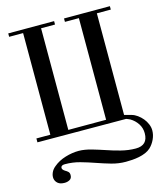

<svg xmlns="http://www.w3.org/2000/svg" viewBox="-140 -803 1019 1197"><g transform="rotate(-15 369.5 -204.5)"><path d="M28 3V-22H118V-678H28V-700H324V-678H234V-22H478V-678H388V-700H684V-678H594V-22L639 -10Q658 -5 676 8Q694 21 708 38Q722 55 730.5 75.5Q739 96 739 116Q739 145 726 173Q713 201 692 221Q678 234 658 242.5Q638 251 615.5 255.5Q593 260 571 261.5Q549 263 530 263Q483 263 437.5 250Q392 237 346.5 221Q301 205 254.5 192Q208 179 158 179Q135 179 132 192.5Q129 206 148 218Q159 224 167 231.5Q175 239 175 253Q175 274 160.5 282.5Q146 291 127 291Q99 291 84 278.5Q69 266 66 248Q63 230 71.5 210Q80 190 99 175Q131 148 175.5 134.5Q220 121 262 121Q281 121 302 124.5Q323 128 344 134Q365 140 385.5 146.5Q406 153 424 159Q467 174 515.5 186.5Q564 199 611 199Q689 199 689 121Q689 87 671 59.5Q653 32 624 15Q621 14 611.5 9.5Q602 5 600 5Z"/></g></svg>

Font: EIisabethische
Style: Book
Weight: 400
Designer: Salychow
Version: Version 1.3